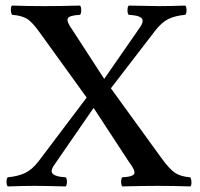

<svg xmlns="http://www.w3.org/2000/svg" viewBox="-20 -667 719 689"><path d="M537.1 -557.1 377.9 -350.1 559.1 -100.1Q588.9 -59.1 609.1 -46.1Q629.4 -33.2 662.1 -30.8Q666.5 -26.4 667 -14.4Q667.5 -2.4 663.1 2Q603.5 0 546.9 0Q495.1 0 418.9 2Q414.6 -2.4 414.6 -14.4Q414.6 -26.4 418.9 -30.8Q459 -32.7 462.2 -44.7Q465.3 -56.6 442.9 -85.9L315.9 -279.8L174.8 -75.2Q166.5 -63.5 165.5 -55.2Q164.6 -46.9 170.7 -42Q176.8 -37.1 187.5 -34.4Q198.2 -31.7 215.8 -30.8Q220.2 -26.4 220.2 -14.4Q220.2 -2.4 215.8 2Q135.7 0 105 0Q67.4 0 7.8 2Q3.4 -2.4 3.4 -14.4Q3.4 -26.4 7.8 -30.8Q44.4 -34.2 69.8 -46.1Q95.2 -58.1 118.2 -87.9L291 -316.9L125 -546.9Q96.7 -587.4 77.1 -599.4Q57.6 -611.3 23.9 -613.8Q19.5 -618.2 19 -630.4Q18.6 -642.6 22.9 -647Q82.5 -645 142.1 -645Q190.9 -645 267.1 -647Q271.5 -642.6 271.5 -630.4Q271.5 -618.2 267.1 -613.8Q227.1 -611.8 222.9 -600.1Q218.8 -588.4 240.2 -559.1L354 -383.8L482.9 -569.8Q490.7 -581.5 491.7 -589.8Q492.7 -598.1 486.6 -603Q480.5 -607.9 470 -610.4Q459.5 -612.8 441.9 -613.8Q437.5 -618.2 437.5 -630.4Q437.5 -642.6 441.9 -647Q522 -645 550.8 -645Q585.4 -645 645 -647Q649.4 -642.6 649.4 -630.4Q649.4 -618.2 645 -613.8Q608.9 -610.8 584.5 -598.9Q560.1 -586.9 537.1 -557.1Z"/></svg>

Font: Common Serif Medium
Style: Regular
Weight: 500
Designer: Philipp H. Poll, Khaled Hosny
Foundry: Stefan Peev, Context Ltd.
Version: Version 1.026